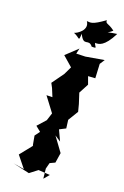

<svg xmlns="http://www.w3.org/2000/svg" viewBox="-137 -985 678 1046"><g transform="rotate(15 202.0 -462.0)"><path d="M219 0 218 -57 230 -91 260 -102 274 -159 222 -245 255 -219 232 -282 269 -297 267 -345 308 -401 301 -443 287 -504 322 -558 310 -603 351 -602 354 -684 375 -711 268 -702 216 -705 226 -736 155 -680 208 -625 182 -581 126 -516 137 -490 152 -442 118 -444 173 -356 155 -313 108 -269 136 -242 112 -215 117 -161 119 -159 56 -93 103 -23 41 -39 135 -9 182 -39 248 -29ZM276 -765C329 -757 303 -766 300 -788C320 -785 353 -783 404 -866C326 -862 349 -853 379 -878C340 -913 328 -901 330 -924C257 -880 248 -888 226 -891C252 -845 193 -814 175 -811C213 -792 210 -766 217 -817C243 -748 260 -804 287 -764Z"/></g></svg>

Font: Asimov Aggro
Style: It
Weight: 500
Designer: Google
Version: Version 2.000980; 2014